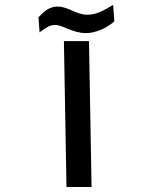

<svg xmlns="http://www.w3.org/2000/svg" viewBox="-20 -750 626 770"><path d="M246.6 0H347.2L336.9 -585H236.3ZM324.7 -617.2C358.9 -617.2 404.8 -633.8 438.5 -664.6L433.6 -730.5C397.5 -708.5 366.7 -690.9 330.1 -690.9C284.7 -690.9 254.9 -723.6 210.4 -723.6C182.6 -723.6 161.1 -710 134.3 -680.2L138.7 -620.1C164.6 -638.7 177.7 -649.9 201.7 -649.9C231.9 -649.9 271.5 -617.2 324.7 -617.2Z"/></svg>

Font: CaskaydiaCove Nerd Font
Style: Regular
Weight: 400
Designer: Aaron Bell
Foundry: Saja Typeworks
Version: Version 2111.1;Nerd Fonts 2.3.3